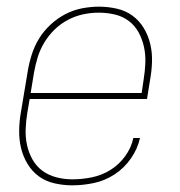

<svg xmlns="http://www.w3.org/2000/svg" viewBox="-20 -548 540 576"><path d="M197 8Q170 8 143.5 2Q117 -4 96.5 -19Q76 -34 62.5 -56.5Q49 -79 43 -104.5Q37 -130 37.5 -158Q38 -186 43 -213L63 -333Q67 -358 75 -383.5Q83 -409 97 -432Q111 -455 131.5 -474Q152 -493 176 -505.5Q200 -518 226 -523Q252 -528 277 -528Q304 -528 330.5 -522Q357 -516 377.5 -501Q398 -486 411.5 -463.5Q425 -441 431 -415Q437 -389 436 -361.5Q435 -334 430 -307L421 -251H69L62 -210Q58 -186 57 -161Q56 -136 61 -113Q66 -90 77.5 -69.5Q89 -49 107.5 -35.5Q126 -22 149.5 -16Q173 -10 197 -10Q226 -10 255.5 -16Q285 -22 311 -38Q337 -54 355.5 -79.5Q374 -105 380 -134H400Q393 -102 373 -73Q353 -44 324 -25Q295 -6 262 1Q229 8 197 8ZM72 -269H405L411 -310Q415 -334 416 -359Q417 -384 412 -407Q407 -430 396 -450.5Q385 -471 366.5 -485Q348 -499 324.5 -504.5Q301 -510 276 -510Q253 -510 229.5 -505Q206 -500 184 -488.5Q162 -477 144 -459.5Q126 -442 113 -420.5Q100 -399 93 -376Q86 -353 82 -330Z"/></svg>

Font: Iosevka SS04 Thin Oblique
Style: Regular
Weight: 100
Italic angle: -9°
Monospace: yes
Designer: Belleve Invis
Foundry: Belleve Invis
Version: Version 19.0.0; ttfautohint (v1.8.4)